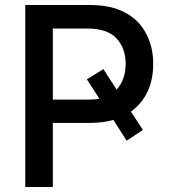

<svg xmlns="http://www.w3.org/2000/svg" viewBox="-20 -747 684 767"><path d="M481 -696Q537 -666 564 -612Q592 -560 592 -492Q592 -430 570 -382Q547 -333 503 -301L551 -228L486 -185L433 -268Q391 -256 340 -256H191V0H81V-727H340Q425 -727 481 -696ZM473 -435Q482 -461 482 -492Q482 -554 446 -593Q410 -633 328 -633H191V-349H330Q358 -349 377 -353L327 -430L393 -471L446 -389Q464 -409 473 -435Z"/></svg>

Font: Sinter Medium
Style: Regular
Weight: 500
Foundry: Adobe & rsms
Version: Version 1.000